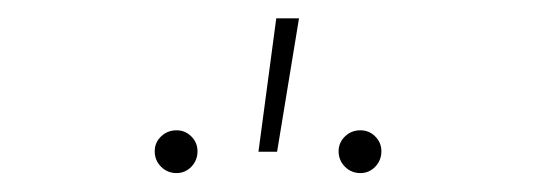

<svg xmlns="http://www.w3.org/2000/svg" viewBox="-20 -840 575 206"><path d="M366.7 -654.3Q356.9 -654.3 350.1 -661.1Q343.3 -668 343.3 -677.7Q343.3 -687 350.1 -693.6Q356.9 -700.2 366.7 -700.2Q376 -700.2 382.6 -693.6Q389.2 -687 389.2 -677.7Q389.2 -668 382.6 -661.1Q376 -654.3 366.7 -654.3ZM169.4 -654.3Q159.7 -654.3 152.8 -661.1Q146 -668 146 -677.7Q146 -687 152.8 -693.6Q159.7 -700.2 169.4 -700.2Q178.7 -700.2 185.3 -693.6Q191.9 -687 191.9 -677.7Q191.9 -668 185.3 -661.1Q178.7 -654.3 169.4 -654.3ZM257.3 -677.2 276.4 -820.3H300.8L277.3 -677.2Z"/></svg>

Font: Inter 28pt Thin
Style: Regular
Weight: 250
Designer: Rasmus Andersson
Foundry: rsms
Version: Version 4.001;git-66647c0bb